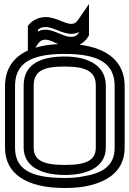

<svg xmlns="http://www.w3.org/2000/svg" viewBox="-20 -903 646 958"><path d="M552 -474V-166C552 -69 483 -37 390 -22C363 -17 334 -15 302 -15C128 -15 55 -62 55 -166V-473C55 -584 128 -634 302 -634C477 -634 552 -584 552 -474ZM157 -665 165 -678C178 -699 189 -705 209 -705C217 -705 232 -701 257 -689C262 -687 267 -685 271 -683C228 -681 190 -675 157 -665ZM334 -784C324 -784 309 -788 283 -799C254 -811 228 -818 209 -818C176 -818 144 -804 124 -780L119 -773V-764V-691V-651C45 -617 5 -557 5 -473V-166C5 -35 113 35 302 35C336 35 369 33 399 28C498 11 602 -38 602 -166V-474C602 -591 521 -662 377 -680C395 -689 410 -703 420 -720L424 -726V-733V-802V-883L378 -816C362 -792 356 -784 334 -784ZM334 -734C350 -734 363 -737 374 -743V-740C363 -724 353 -719 334 -719C320 -719 303 -724 278 -735C250 -747 225 -755 209 -755C195 -755 181 -752 169 -746V-754C179 -764 190 -768 209 -768C221 -768 238 -764 264 -753C293 -741 317 -734 334 -734ZM303 -571C415 -571 458 -543 458 -476V-167C458 -106 416 -80 304 -80C190 -80 148 -106 148 -167V-476C148 -555 208 -571 303 -571ZM303 -621C201 -621 98 -594 98 -476V-167C98 -78 176 -30 304 -30C430 -30 508 -78 508 -167V-476C508 -569 430 -621 303 -621Z"/></svg>

Font: Gamestation DisplayOutline
Style: Regular
Weight: 400
Designer: Jonas Hecksher
Foundry: Jonas Hecksher, Playtypeª, e-types AS
Version: Version 1.003